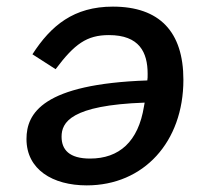

<svg xmlns="http://www.w3.org/2000/svg" viewBox="-20 -548 640 580"><path d="M252 -69C189 -69 166 -96 166 -135C166 -178 193 -230 417 -238L415 -227C398 -120 340 -69 252 -69ZM242 12C414 12 534 -119 534 -307C534 -452 462 -528 321 -528C203 -528 134 -471 78 -384L148 -339C205 -415 242 -442 309 -442C401 -442 426 -390 426 -325C426 -316 426 -310 425 -305C109 -294 60 -206 60 -128C60 -36 139 12 242 12Z"/></svg>

Font: IBM Mono Medium
Style: Italic
Weight: 500
Italic angle: -9°
Monospace: yes
Designer: Mike Abbink, Paul van der Laan, Pieter van Rosmalen
Foundry: Bold Monday
Version: Version 2.3